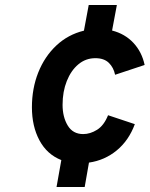

<svg xmlns="http://www.w3.org/2000/svg" viewBox="-20 -732 596 764"><path d="M205 12 224 -95Q167 -117.5 137 -173.5Q107 -229.5 107 -305Q107 -380 132.2 -443.5Q157.5 -507 204 -550.8Q250.5 -594.5 314 -610L333 -712H445L426 -610.5Q477 -597.5 510.8 -561.5Q544.5 -525.5 555.5 -473.5L438 -434.5Q432 -463.5 413 -482Q394 -500.5 359.5 -500.5Q321 -500.5 291.8 -476Q262.5 -451.5 245.8 -409.5Q229 -367.5 229 -315Q229 -266.5 249.5 -232.5Q270 -198.5 311 -198.5Q339 -198.5 366.2 -215.5Q393.5 -232.5 410 -273.5L516.5 -238Q492.5 -173 444.5 -133.5Q396.5 -94 334 -85L317 12Z"/></svg>

Font: Overpass
Style: Bold Italic
Weight: 700
Italic angle: -10°
Designer: Delve Withrington, Dave Bailey, Thomas Jockin
Foundry: Delve Fonts LLC
Version: Version 4.000; ttfautohint (v1.8.3)